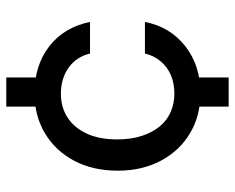

<svg xmlns="http://www.w3.org/2000/svg" viewBox="-90 -572 765 626"><g transform="rotate(-90 293.0 -258.5)"><path d="M259 104V-49H354V104ZM259 -468V-621H354V-468ZM302 12Q229 12 172 -22Q115 -56 82.5 -117Q50 -178 50 -257Q50 -339 82.5 -400Q115 -461 172 -495Q229 -529 302 -529Q394 -529 456 -480.5Q518 -432 535 -348H432Q421 -393 385.5 -418Q350 -443 301 -443Q258 -443 224.5 -422Q191 -401 171.5 -360Q152 -319 152 -259Q152 -214 163.5 -179Q175 -144 194.5 -120.5Q214 -97 241.5 -85Q269 -73 301 -73Q334 -73 360.5 -84Q387 -95 406 -117Q425 -139 432 -169H535Q519 -87 456 -37.5Q393 12 302 12Z"/></g></svg>

Font: DM Sans 11pt Medium
Style: Regular
Weight: 500
Version: Version 4.004;gftools[0.9.30]